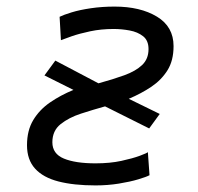

<svg xmlns="http://www.w3.org/2000/svg" viewBox="-20 -551 600 583"><path d="M270 12Q204 12 157.5 0Q111 -12 86.5 -39Q62 -66 62 -110Q62 -155 81 -186.5Q100 -218 132 -240Q164 -262 203 -278L115 -322L148 -367L279 -298Q323 -310 357.5 -322.5Q392 -335 411.5 -353.5Q431 -372 431 -402Q431 -428 414.5 -441Q398 -454 373.5 -458.5Q349 -463 325 -463Q287 -463 254 -456Q221 -449 198 -441Q175 -433 165 -429L161 -500Q173 -506 197.5 -513.5Q222 -521 256 -526Q290 -531 328 -531Q406 -531 456.5 -500.5Q507 -470 507 -411Q507 -367 488.5 -337.5Q470 -308 439.5 -287.5Q409 -267 371 -251L465 -205L433 -161L299 -228Q263 -218 226 -206Q189 -194 164 -174Q139 -154 139 -119Q139 -84 174 -69.5Q209 -55 270 -55Q314 -55 348.5 -62.5Q383 -70 404.5 -78Q426 -86 429 -89L434 -19Q425 -14 400 -6.5Q375 1 341 6.5Q307 12 270 12Z"/></svg>

Font: Ubuntu Sans Mono
Style: Italic
Weight: 400
Italic angle: -13.5°
Monospace: yes
Designer: Dalton Maag Ltd
Foundry: Dalton Maag Ltd
Version: Version 1.006